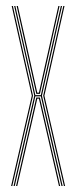

<svg xmlns="http://www.w3.org/2000/svg" viewBox="-20 -620 254 640"><path d="M25.2 0 74 -213 94.2 -301 76.8 -379.5 27.2 -600H31.2L80 -382.8L97.8 -303H116.2L133.2 -379.5L182.8 -600H186.8L136.5 -376L119.8 -301L140 -213.2L188.8 0H184.8L136.5 -209.8L116.2 -299H97.8L77.5 -209.8L29.2 0ZM17 0 86 -301 19 -600H23L90 -301L21 0ZM193 0 124 -301 191 -600H195L128 -301L197 0ZM101 -307 83.5 -385 35.5 -600H39.5L87.2 -387.2L104.2 -311H109.8L126.5 -386L174.5 -600H178.5L130 -382.8L113 -307ZM33.5 0 80.8 -206.2 101 -295H113L133.2 -206.8L180.5 0H176.5L129.8 -203.8L109.8 -291H104.2L84.2 -203.2L37.5 0Z"/></svg>

Font: Big Shoulders Inline Display Thin
Style: Regular
Weight: 100
Designer: Patric King
Foundry: XO Type Co
Version: Version 1.000